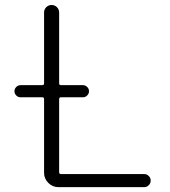

<svg xmlns="http://www.w3.org/2000/svg" viewBox="-20 -774 685 772"><path d="M62.5 -382.8Q52.7 -382.8 45.4 -390.1Q38.1 -397.5 38.1 -407.2Q38.1 -417 45.4 -424.3Q52.7 -431.6 62.5 -431.6H150.4Q157.2 -431.6 157.2 -439.5V-723.6Q157.2 -736.3 166 -745.1Q174.8 -753.9 187.5 -753.9Q200.2 -753.9 209 -745.1Q217.8 -736.3 217.8 -723.6V-439.5Q217.8 -431.6 224.6 -431.6H313.5Q323.2 -431.6 330.6 -424.3Q337.9 -417 337.9 -407.2Q337.9 -397.5 330.6 -390.1Q323.2 -382.8 313.5 -382.8H224.6Q217.8 -382.8 217.8 -375V-82Q217.8 -74.2 224.6 -74.2H559.6Q570.3 -74.2 578.1 -66.4Q585.9 -58.6 585.9 -47.9Q585.9 -37.1 578.1 -29.3Q570.3 -21.5 559.6 -21.5H214.8Q191.4 -21.5 174.3 -38.6Q157.2 -55.7 157.2 -79.1V-375Q157.2 -382.8 150.4 -382.8Z"/></svg>

Font: irohamaru Light
Style: Regular
Weight: 200
Designer: [Source Han Sans]
Ryoko NISHIZUKA  (kana & ideographs); Paul D. Hunt (Latin, Greek & Cyrillic); Wenlong ZHANG  (bopomofo
Version: Version 1.01